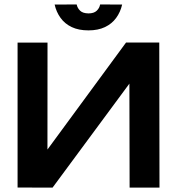

<svg xmlns="http://www.w3.org/2000/svg" viewBox="-20 -854 806 874"><path d="M60 -660H196.3L196 -173.3L553.7 -660.3H705L706 0H570L569 -473.3L219.3 0L60 -0.3ZM382.7 -715.7Q338 -715.7 306.5 -730.7Q275 -745.7 255.7 -772.5Q236.3 -799.3 228.7 -833.3L329 -833.7Q332.3 -817.3 344.7 -805.3Q357 -793.3 382.7 -793Q407.7 -793 420.3 -805.2Q433 -817.3 435.7 -833.7L536 -833.3Q528.3 -799.3 508.8 -772.5Q489.3 -745.7 457.8 -730.7Q426.3 -715.7 382.7 -715.7Z"/></svg>

Font: Nata Sans
Style: Regular
Weight: 400
Designer: Daniel Uzquiano Cruz
Version: Version 1.001